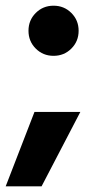

<svg xmlns="http://www.w3.org/2000/svg" viewBox="-27 -527 341 674"><path d="M223.5 -481.5Q249 -456 249 -419Q249 -382 223.5 -356.5Q198 -331 161 -331Q124 -331 98.5 -356.5Q73 -382 73 -419Q73 -456 98.5 -481.5Q124 -507 161 -507Q198 -507 223.5 -481.5ZM119 127H-7L94 -134H255Z"/></svg>

Font: Hind Kochi
Style: Bold
Weight: 700
Designer: Dhruvi Tolia
Foundry: Indian Type Foundry
Version: Version 0.702;PS 1.0;hotconv 1.0.81;makeotf.lib2.5.63406